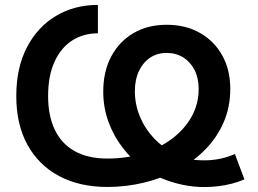

<svg xmlns="http://www.w3.org/2000/svg" viewBox="-20 -758 1061 789"><path d="M819.3 10.7Q775.4 10.7 731 1.5Q686.5 -7.8 645.5 -24.9Q604.5 -42 571.3 -65.4Q522.9 -101.1 485.1 -149.7Q447.3 -198.2 425.8 -257.1Q404.3 -315.9 404.3 -381.3Q404.3 -464.8 437.3 -526.4Q470.2 -587.9 528.8 -622.1Q587.4 -656.2 665 -656.2Q742.7 -656.2 801.5 -622.8Q860.4 -589.4 893.3 -530.3Q926.3 -471.2 926.3 -392.6Q926.3 -316.9 898.4 -253.9Q870.6 -190.9 821.8 -141.8Q772.9 -92.8 708.7 -58.8Q644.5 -24.9 571 -7.3Q497.6 10.3 421.4 10.3Q306.6 10.3 222.7 -34.7Q138.7 -79.6 92.8 -163.1Q46.9 -246.6 46.9 -363.3Q46.9 -479.5 90.6 -563.5Q134.3 -647.5 210 -692.6Q285.6 -737.8 382.3 -737.8V-621.1Q322.8 -621.1 276.6 -591.6Q230.5 -562 204.1 -504.4Q177.7 -446.8 177.7 -363.3Q177.7 -282.2 205.3 -224.6Q232.9 -167 287.4 -136.7Q341.8 -106.4 421.4 -106.4Q500 -106.4 567.9 -127.9Q635.7 -149.4 687.3 -188.2Q738.8 -227.1 767.6 -279.1Q796.4 -331.1 796.4 -392.6Q796.4 -437 779.5 -470.2Q762.7 -503.4 733.2 -522Q703.6 -540.5 665 -540.5Q626 -540.5 596.7 -520.8Q567.4 -501 550.8 -465.8Q534.2 -430.7 534.2 -383.3Q534.2 -329.1 554.9 -279.1Q575.7 -229 613 -189.5Q650.4 -149.9 701.2 -127.9Q725.6 -109.9 754.6 -104.5Q783.7 -99.1 821.3 -99.1Q848.6 -99.1 878.9 -104.5Q909.2 -109.9 945.3 -125L984.4 -21Q961.4 -10.7 933.3 -3.4Q905.3 3.9 876 7.3Q846.7 10.7 819.3 10.7Z"/></svg>

Font: Inter 18pt SemiBold
Style: Regular
Weight: 600
Designer: Rasmus Andersson
Foundry: rsms
Version: Version 4.001;git-66647c0bb